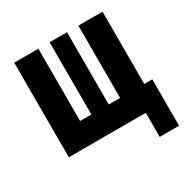

<svg xmlns="http://www.w3.org/2000/svg" viewBox="-150 -648 887 910"><g transform="rotate(-30 293.0 -193.5)"><path d="M46.4 0V-517.6H178.7V-122.1H240.2V-517.6H335.4V-122.1H397.5V-517.6H529.8V-122.1H573.7V131.8H467.8V0Z"/></g></svg>

Font: CaskaydiaMono NF
Style: Bold
Weight: 700
Designer: Aaron Bell
Foundry: Saja Typeworks
Version: Version 2111.001; ttfautohint (v1.8.4);Nerd Fonts 3.1.1